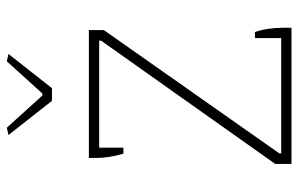

<svg xmlns="http://www.w3.org/2000/svg" viewBox="-180 -718 897 578"><g transform="rotate(-90 269.0 -428.5)"><path d="M152 -852 174 -857 271 -750H277L374 -857L396 -852L293 -721H255ZM65 -49 436 -573V-579H114V-506H96Q83 -549 83 -587V-610H468V-565L97 -37V-31H444V-110H462Q475 -73 475 -23V0H65Z"/></g></svg>

Font: Athiti ExtraLight
Style: Regular
Weight: 250
Version: Version 1.032